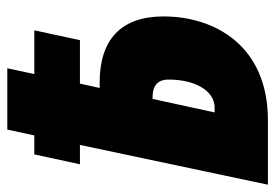

<svg xmlns="http://www.w3.org/2000/svg" viewBox="-139 -620 754 526"><g transform="rotate(-90 238.0 -357.0)"><path d="M-5 0H171C378 0 456 -148 456 -286C456 -402 393 -461 275 -461H260L272 -515H391L418 -640H298L314 -714H146L130 -640H78L51 -515H104ZM193 -146 230 -316H235C264 -316 283 -304 283 -272C283 -199 252 -146 206 -146Z"/></g></svg>

Font: Noto Sans UI Condensed Black
Style: Italic
Weight: 900
Width: 3
Italic angle: -192°
Designer: Monotype Design Team
Foundry: Monotype Imaging Inc.
Version: Version 1.901